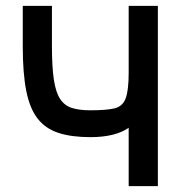

<svg xmlns="http://www.w3.org/2000/svg" viewBox="-20 -638 640 658"><path d="M421 0V-200Q398 -184 365 -176Q332 -168 290 -168Q225 -168 180.5 -182.5Q136 -197 109 -231.5Q82 -266 70 -326.5Q58 -387 58 -479V-618H158V-479Q158 -409 164.5 -365.5Q171 -322 186 -299Q201 -276 226.5 -268Q252 -260 290 -260Q344 -260 372 -266.5Q400 -273 410.5 -300.5Q421 -328 421 -389V-618H521V0Z"/></svg>

Font: Victor Mono Thin
Style: Regular
Weight: 100
Monospace: yes
Designer: Rune Bjørnerås
Version: Version 1.561;gftools[0.9.30]